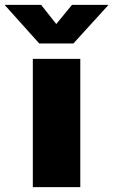

<svg xmlns="http://www.w3.org/2000/svg" viewBox="-90 -772 466 792"><path d="M45.4 0V-529.3H241.2V0ZM79.6 -752 142.1 -672.9 207 -752H356.4V-750.5L212.9 -592.8H71.8L-69.8 -750.5V-752Z"/></svg>

Font: Inter 24pt Black
Style: Regular
Weight: 900
Designer: Rasmus Andersson
Foundry: rsms
Version: Version 4.001;git-66647c0bb